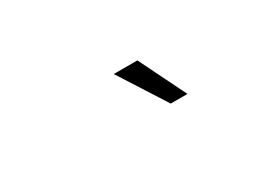

<svg xmlns="http://www.w3.org/2000/svg" viewBox="-20 -896 628 461"><g transform="rotate(-30 293.5 -666.0)"><path d="M414.1 -601.6H367.7L284.7 -731.4H350.1Z"/></g></svg>

Font: Roboto Mono Light
Style: Italic
Weight: 300
Designer: Google
Version: Version 2.000985; 2015; ttfautohint (v1.3)